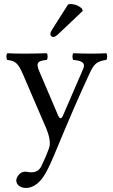

<svg xmlns="http://www.w3.org/2000/svg" viewBox="-20 -693 555 945"><path d="M315 -671 239.4 -552C231.3 -539.2 228 -535.2 228 -524C228 -517 235 -511 242 -511C249 -511 257 -515 272 -530L387 -639L384 -650C361 -672 335.4 -673 329 -673C324 -673 318 -672 315 -671ZM204 160C219.6 132.2 232.7 103.6 245 74C325 -119 369.8 -221.6 422 -334C441.7 -376.3 456 -392.3 503 -398C509 -404 509 -425 503 -431C483 -430 460 -429 432 -429C402 -429 371 -430 341 -431C335 -425 335 -404 341 -398C372.6 -395 405 -389 389 -353L289.8 -124C282.8 -107.9 274.4 -105.2 265.9 -125L177.2 -333C159.2 -375.2 154 -393.7 210 -398C216 -404 216 -425 210 -431C173 -430 133 -429 97 -429C63 -429 36 -430 16 -431C10 -425 10 -404 16 -398C55.7 -393 68.7 -384 94.9 -323L208 -60C216.7 -39.9 232 6 222 34C210.1 67.4 198 95 183 126C172 146 158 155 133 155C119 155 115 152 104 152C75 152 60 182 60 195C60 216 80 232 107 232C128 232 168 224 204 160Z"/></svg>

Font: Libertinus Serif
Style: Regular
Weight: 400
Designer: Philipp H. Poll
Foundry: Khaled Hosny
Version: Version 6.2